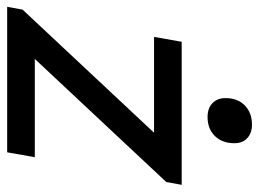

<svg xmlns="http://www.w3.org/2000/svg" viewBox="-130 -624 740 549"><g transform="rotate(90 240.5 -350.0)"><path d="M-6 -44 346 -420H72L86 -499H495L487 -455L135 -79H416L402 0H-14ZM247 -624Q247 -659 268 -679.5Q289 -700 323 -700Q347 -700 361.5 -686.5Q376 -673 376 -650Q376 -615 355.5 -594Q335 -573 301 -573Q276 -573 261.5 -587Q247 -601 247 -624Z"/></g></svg>

Font: Bai Jamjuree Medium
Style: Italic
Weight: 500
Italic angle: -10°
Version: Version 1.000; ttfautohint (v1.6)